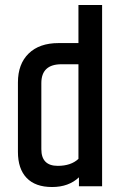

<svg xmlns="http://www.w3.org/2000/svg" viewBox="-20 -748 491 771"><path d="M295 -490H227Q146 -490 146 -414V-149Q146 -82 212 -82Q265 -82 295 -110ZM295 -728H390V0H297V-36Q256 3 189 3Q122 3 87 -33.5Q52 -70 52 -138V-417Q52 -491 95 -533Q138 -575 215 -575H295Z"/></svg>

Font: Khand Medium
Style: Regular
Weight: 500
Designer: Devanagari: Sanchit Sawaria, Jyotish Sonowal; Latin: Satya Rajpurohit
Foundry: Indian Type Foundry
Version: Version 1.100;PS 1.0;hotconv 1.0.78;makeotf.lib2.5.61930; tt